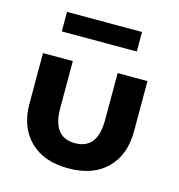

<svg xmlns="http://www.w3.org/2000/svg" viewBox="-94 -679 722 774"><g transform="rotate(15 267.0 -292.0)"><path d="M91.5 -514.5V-596H404.5V-514.5ZM165.5 -214Q165.5 -93 259 -93Q352.5 -93 352.5 -214V-410.5H477V-199.5Q477 -102.5 419.5 -45.2Q362 12 259 12Q156 12 98.5 -45.2Q41 -102.5 41 -199.5V-410.5H165.5Z"/></g></svg>

Font: League Spartan SemiBold
Style: Regular
Weight: 600
Foundry: The League of Moveable Type
Version: Version 2.002